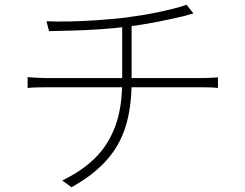

<svg xmlns="http://www.w3.org/2000/svg" viewBox="-20 -767 1040 814"><path d="M177 -677Q214 -675 272 -676Q330 -677 393 -681.5Q456 -686 509 -692Q540 -696 578 -702Q616 -708 653.5 -716Q691 -724 722 -732Q753 -740 771 -747L800 -710Q791 -708 781 -705Q771 -702 761 -699Q733 -693 693 -684Q653 -675 607 -667Q561 -659 520 -654Q464 -647 405 -643Q346 -639 289.5 -637.5Q233 -636 188 -635ZM244 -2Q326 -41 382.5 -96.5Q439 -152 468.5 -231.5Q498 -311 498 -422Q498 -422 498 -455Q498 -488 498 -543Q498 -598 498 -665L538 -672Q538 -651 538 -619Q538 -587 538 -553Q538 -519 538 -489Q538 -459 538 -440.5Q538 -422 538 -422Q538 -311 512 -229Q486 -147 429.5 -85Q373 -23 283 27ZM97 -440Q111 -439 135 -437.5Q159 -436 181 -436Q195 -436 234 -436Q273 -436 328.5 -436Q384 -436 447 -436Q510 -436 573 -436Q636 -436 690.5 -436Q745 -436 783 -436Q821 -436 833 -436Q844 -436 856.5 -436.5Q869 -437 881 -437.5Q893 -438 904 -439V-394Q890 -396 871 -396.5Q852 -397 834 -397Q822 -397 784 -397Q746 -397 691.5 -397Q637 -397 574 -397Q511 -397 448 -397Q385 -397 329.5 -397Q274 -397 235.5 -397Q197 -397 183 -397Q158 -397 136 -396.5Q114 -396 97 -394Z"/></svg>

Font: Noto Sans JP Thin ExtraLight
Style: Regular
Weight: 250
Version: Version 2.004-H2;hotconv 1.0.118;makeotfexe 2.5.65603